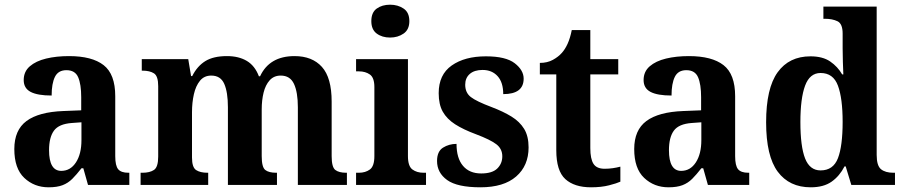

<svg xmlns="http://www.w3.org/2000/svg" viewBox="-20 -788 3849 818"><path d="M187 10Q126 10 83.5 -30Q41 -70 41 -153Q41 -234 93 -272.5Q145 -311 250 -315L326 -318V-374Q326 -429 313 -459Q300 -489 263 -489Q228 -489 214 -460.5Q200 -432 200 -381Q140 -381 110.5 -396.5Q81 -412 81 -447Q81 -483 107 -505.5Q133 -528 176.5 -538.5Q220 -549 274 -549Q372 -549 421.5 -510.5Q471 -472 471 -378V-123Q471 -82 483.5 -67Q496 -52 527 -52H531V0H355L335 -71H327Q306 -44 288 -26Q270 -8 246.5 1Q223 10 187 10ZM241 -60Q280 -60 303.5 -96Q327 -132 327 -191V-267L286 -264Q231 -260 210 -231.5Q189 -203 189 -148Q189 -60 241 -60Z M579 0V-52H587Q618 -52 636 -64Q654 -76 654 -121V-421Q654 -464 636 -475.5Q618 -487 587 -487H584V-536H782L794 -464H799Q820 -506 854.5 -527.5Q889 -549 947 -549Q997 -549 1031.5 -528.5Q1066 -508 1083 -463H1088Q1128 -549 1235 -549Q1310 -549 1351.5 -503Q1393 -457 1393 -355V-123Q1393 -76 1408.5 -64Q1424 -52 1455 -52H1458V0H1249V-331Q1249 -395 1232.5 -430.5Q1216 -466 1176 -466Q1147 -466 1129 -446Q1111 -426 1103 -393.5Q1095 -361 1095 -322V-123Q1095 -76 1110 -64Q1125 -52 1157 -52H1160V0H951V-331Q951 -395 935.5 -430.5Q920 -466 880 -466Q850 -466 832 -444Q814 -422 806 -386.5Q798 -351 798 -310V-117Q798 -75 815.5 -63.5Q833 -52 864 -52H867V0Z M1642 -628Q1608 -628 1585 -645Q1562 -662 1562 -698Q1562 -735 1585 -751.5Q1608 -768 1642 -768Q1675 -768 1699.5 -751.5Q1724 -735 1724 -698Q1724 -662 1699.5 -645Q1675 -628 1642 -628ZM1497 0V-52H1509Q1537 -52 1556 -66Q1575 -80 1575 -123V-417Q1575 -457 1556 -470.5Q1537 -484 1509 -484H1497V-536H1718V-123Q1718 -80 1737 -66Q1756 -52 1784 -52H1795V0Z M2027 10Q1928 10 1885 -21Q1842 -52 1842 -102Q1842 -143 1867.5 -159Q1893 -175 1925 -175Q1925 -114 1952.5 -81.5Q1980 -49 2030 -49Q2077 -49 2098.5 -70Q2120 -91 2120 -122Q2120 -154 2094.5 -173.5Q2069 -193 2008 -216Q1954 -236 1919 -258.5Q1884 -281 1866.5 -312Q1849 -343 1849 -391Q1849 -470 1904.5 -509Q1960 -548 2050 -548Q2135 -548 2173 -518.5Q2211 -489 2211 -453Q2211 -387 2124 -387Q2124 -437 2100 -463.5Q2076 -490 2036 -490Q2001 -490 1981.5 -473Q1962 -456 1962 -427Q1962 -393 1986 -374.5Q2010 -356 2074 -332Q2124 -313 2159 -291.5Q2194 -270 2213 -239Q2232 -208 2232 -160Q2232 -82 2179 -36Q2126 10 2027 10Z M2498 10Q2427 10 2388.5 -25Q2350 -60 2350 -148V-471H2280V-520Q2312 -520 2335.5 -533Q2359 -546 2373 -562Q2387 -577 2398 -601Q2409 -625 2416 -660H2495V-536H2614V-471H2495V-157Q2495 -111 2508.5 -90Q2522 -69 2556 -69Q2574 -69 2591 -71.5Q2608 -74 2623 -78V-14Q2608 -7 2575 1.5Q2542 10 2498 10Z M2828 10Q2767 10 2724.5 -30Q2682 -70 2682 -153Q2682 -234 2734 -272.5Q2786 -311 2891 -315L2967 -318V-374Q2967 -429 2954 -459Q2941 -489 2904 -489Q2869 -489 2855 -460.5Q2841 -432 2841 -381Q2781 -381 2751.5 -396.5Q2722 -412 2722 -447Q2722 -483 2748 -505.5Q2774 -528 2817.5 -538.5Q2861 -549 2915 -549Q3013 -549 3062.5 -510.5Q3112 -472 3112 -378V-123Q3112 -82 3124.5 -67Q3137 -52 3168 -52H3172V0H2996L2976 -71H2968Q2947 -44 2929 -26Q2911 -8 2887.5 1Q2864 10 2828 10ZM2882 -60Q2921 -60 2944.5 -96Q2968 -132 2968 -191V-267L2927 -264Q2872 -260 2851 -231.5Q2830 -203 2830 -148Q2830 -60 2882 -60Z M3434 10Q3343 10 3293.5 -56.5Q3244 -123 3244 -267Q3244 -412 3293 -480Q3342 -548 3433 -548Q3485 -548 3517 -526Q3549 -504 3568 -471H3573Q3572 -494 3571 -524Q3570 -554 3570 -582V-645Q3570 -687 3548 -697.5Q3526 -708 3495 -708H3488V-760H3715V-128Q3715 -82 3733.5 -67Q3752 -52 3786 -52H3793V0H3607L3583 -79H3578Q3557 -38 3523 -14Q3489 10 3434 10ZM3476 -62Q3530 -62 3550 -114Q3570 -166 3570 -269Q3570 -369 3550 -423Q3530 -477 3476 -477Q3430 -477 3410 -423Q3390 -369 3390 -268Q3390 -164 3410 -113Q3430 -62 3476 -62Z"/></svg>

Font: Noto Serif Lao SemiCondensed
Style: Bold
Weight: 700
Width: 4
Designer: Monotype Design Team
Foundry: Monotype Imaging Inc.
Version: Version 2.003; ttfautohint (v1.8.4.7-5d5b)